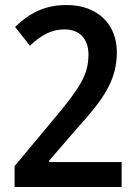

<svg xmlns="http://www.w3.org/2000/svg" viewBox="-20 -744 550 764"><path d="M464 0V-99H175V-104L289 -236C392 -349 445 -426 445 -536C445 -648 368 -724 245 -724C156 -724 97 -691 40 -637L99 -562C146 -606 186 -627 237 -627C296 -627 332 -590 332 -527C332 -446 296 -392 199 -276L38 -83V0Z"/></svg>

Font: Noto Sans UI SemiCondensed Medium
Style: Regular
Weight: 500
Width: 4
Designer: Monotype Design Team
Foundry: Monotype Imaging Inc.
Version: Version 1.901